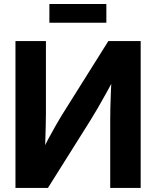

<svg xmlns="http://www.w3.org/2000/svg" viewBox="-20 -931 773 951"><path d="M676.8 0H525.9V-336.9Q525.9 -358.4 526.6 -394.8Q527.3 -431.2 529.3 -478.8Q531.2 -526.4 534.2 -579.6L558.6 -566.4Q531.7 -516.1 507.8 -472.7Q483.9 -429.2 463.9 -395Q443.8 -360.8 428.7 -336.4L217.3 0H56.6V-727.5H207.5V-370.1Q207.5 -345.7 206.5 -305.4Q205.6 -265.1 204.1 -221.4Q202.6 -177.7 200.2 -142.6L183.6 -172.9Q200.7 -208 219.2 -242.7Q237.8 -277.3 254.9 -307.1Q272 -336.9 283.7 -356.4L516.6 -727.5H676.8ZM506.8 -911.1V-818.4H224.6V-911.1Z"/></svg>

Font: Inter 28pt
Style: Bold
Weight: 700
Designer: Rasmus Andersson
Foundry: rsms
Version: Version 4.001;git-66647c0bb